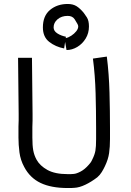

<svg xmlns="http://www.w3.org/2000/svg" viewBox="-20 -940 662 967"><path d="M321 7Q238 7 184.5 -18.5Q131 -44 102 -99Q83 -134 78 -172.5Q73 -211 73 -247V-302Q74 -318 74 -334Q74 -350 74 -366Q74 -432 72.5 -507.5Q71 -583 71 -649H141Q141 -583 142.5 -508Q144 -433 144 -366Q144 -349 144 -332.5Q144 -316 143 -300V-247Q143 -207 147.5 -182.5Q152 -158 164 -136Q181 -105 219 -84Q257 -63 321 -63Q328 -63 336 -63Q344 -63 351 -64Q365 -65 386 -76Q407 -87 427 -110Q431 -115 435 -119.5Q439 -124 445 -137Q457 -161 460.5 -181Q464 -201 464 -239V-294Q464 -380 461.5 -470.5Q459 -561 448 -645L518 -655Q529 -568 531.5 -474Q534 -380 534 -294V-239Q534 -201 529.5 -169Q525 -137 508 -102Q502 -89 492.5 -73.5Q483 -58 470 -47Q440 -24 409.5 -9.5Q379 5 354 6Q346 7 337.5 7Q329 7 321 7ZM315 -688 308 -729 303 -696Q260 -704 228 -729Q196 -754 196 -802Q196 -860 232 -890Q268 -920 321 -920Q348 -920 366 -908.5Q384 -897 402 -875Q407 -869 417.5 -852.5Q428 -836 428 -807Q428 -773 411.5 -746Q395 -719 369 -703.5Q343 -688 315 -688ZM311 -748Q325 -751 339.5 -760.5Q354 -770 364 -782.5Q374 -795 374 -807Q374 -813 369.5 -820.5Q365 -828 356 -843Q345 -860 321 -860Q290 -860 270 -843Q250 -826 250 -802Q250 -784 268.5 -772Q287 -760 312 -755Z"/></svg>

Font: Syne Tactile
Style: Regular
Weight: 400
Designer: Lucas Descroix
Foundry: Bonjour Monde
Version: Version 2.100; ttfautohint (v1.8.3)